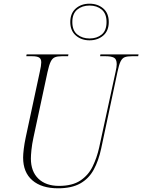

<svg xmlns="http://www.w3.org/2000/svg" viewBox="-20 -1008 769 1038"><path d="M294 10Q205 10 155 -33Q105 -76 105 -156Q105 -174 108.5 -203Q112 -232 119 -265L195 -619Q203 -654 203 -671Q203 -690 191.5 -697Q180 -704 155 -704H122L124 -714H350L348 -704H313Q291 -704 277 -698.5Q263 -693 254 -674.5Q245 -656 237 -619L161 -265Q153 -228 150 -198Q147 -168 147 -151Q147 -81 187.5 -42Q228 -3 299 -3Q371 -3 414.5 -32Q458 -61 481 -108.5Q504 -156 516 -210L605 -620Q611 -646 611 -661Q611 -689 595.5 -696.5Q580 -704 553 -704H521L523 -714H729L727 -704H692Q669 -704 655 -699Q641 -694 632 -676Q623 -658 615 -619L527 -205Q513 -139 486.5 -90.5Q460 -42 413.5 -16Q367 10 294 10ZM464 -790Q420 -790 390 -816Q360 -842 360 -889Q360 -936 389.5 -962Q419 -988 464 -988Q508 -988 538 -962.5Q568 -937 568 -889Q568 -841 538 -815.5Q508 -790 464 -790ZM464 -800Q504 -800 530 -821.5Q556 -843 556 -889Q556 -934 530 -956Q504 -978 464 -978Q424 -978 397.5 -956Q371 -934 371 -889Q371 -843 398 -821.5Q425 -800 464 -800Z"/></svg>

Font: Noto Serif Display SemiCondensed ExtraLight
Style: Italic
Weight: 200
Width: 4
Italic angle: -12°
Designer: Monotype Design Team
Foundry: Monotype Imaging Inc.
Version: Version 2.009